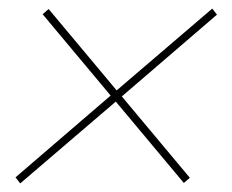

<svg xmlns="http://www.w3.org/2000/svg" viewBox="-20 -563 540 446"><path d="M27 -137 16 -151 237 -341 79 -530 93 -542 251 -353 473 -543 484 -529 263 -339 421 -150 407 -138 249 -327Z"/></svg>

Font: Iosevka Term Curly Th Obl
Style: Regular
Weight: 100
Italic angle: -9°
Designer: Belleve Invis
Foundry: Belleve Invis
Version: Version 32.3.0